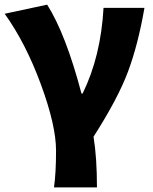

<svg xmlns="http://www.w3.org/2000/svg" viewBox="-23 -603 659 825"><path d="M209 202.1Q217.8 141.6 217.8 43.9Q217.8 -63.5 152.8 -240.2Q87.9 -417 -2.9 -543.9L179.7 -583Q259.8 -456.1 327.1 -201.2H332Q410.2 -360.4 421.9 -569.3H597.7Q570.3 -411.1 526.9 -294.9Q483.4 -178.7 378.9 -15.6Q393.6 74.2 393.6 202.1Z"/></svg>

Font: Bpmf Zihi Sans Heavy
Style: Heavy
Weight: 900
Foundry: But Ko
Version: Version 1.320